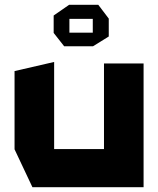

<svg xmlns="http://www.w3.org/2000/svg" viewBox="-20 -785 663 805"><path d="M116 0 41 -159V-487L206 -525H207V-160H416V-519H582V0ZM249 -591 205 -647V-720L270 -765H392L436 -707V-632L370 -591ZM271 -706V-648H369V-706Z"/></svg>

Font: Foldit Thin
Style: Bold
Weight: 700
Version: Version 1.003